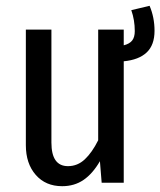

<svg xmlns="http://www.w3.org/2000/svg" viewBox="-20 -629 552 661"><path d="M512 -523Q512 -474 485 -448.5Q458 -423 406 -418V0H330L324 -74Q299 -31 267.5 -9.5Q236 12 194 12Q137 12 103 -27Q69 -66 69 -129V-527H157V-138Q157 -57 214 -57Q247 -57 272 -80.5Q297 -104 318 -146V-527H406V-473Q426 -478 435 -489.5Q444 -501 444 -522Q444 -560 432 -594L495 -609Q512 -569 512 -523Z"/></svg>

Font: Fira Sans Extra Condensed
Style: Regular
Weight: 400
Width: 1
Designer: Carrois Corporate & Edenspiekermann AG
Foundry: Carrois Corporate GbR & Edenspiekermann AG
Version: Version 4.203